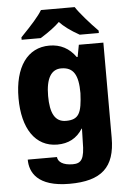

<svg xmlns="http://www.w3.org/2000/svg" viewBox="-64 -813 756 1100"><g transform="rotate(-5 313.5 -263.0)"><path d="M89 -606H199C249 -637 286 -665 310 -689C334 -663 371 -635 423 -606H533V-620C487 -666 428 -734 408 -766H214C194 -732 154 -687 89 -620ZM291 240C475 240 554 168 554 -2V-549H413L400 -480H395C358 -532 308 -559 244 -559C118 -559 42 -453 42 -274C42 -100 114 10 241 10C304 10 353 -15 387 -69H389C388 -41 387 -13 387 7C387 105 369 130 319 130C262 130 234 108 232 81H64C64 153 105 240 291 240ZM302 -121C238 -121 212 -174 212 -272C212 -373 243 -423 300 -423C371 -423 398 -377 398 -272C393 -159 377 -121 302 -121Z"/></g></svg>

Font: Kathrein 85 Heavy
Style: Regular
Weight: 900
Designer: Lazydogs Typefoundry, based on Open Sans by Ascender Corporation
Foundry: Lazydogs Typefoundry
Version: Version 1.003;PS 001.003;hotconv 1.0.88;makeotf.lib2.5.64775